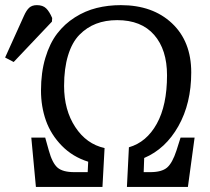

<svg xmlns="http://www.w3.org/2000/svg" viewBox="-66 -735 824 755"><path d="M27.8 -671.9Q37.6 -694.3 48.8 -704.6Q60.1 -714.8 79.1 -714.8Q102.5 -714.8 115.5 -702.1Q128.4 -689.5 139.2 -664.1L138.2 -649.9L-12.2 -491.2L-45.9 -508.8ZM440.9 -155.8Q510.3 -175.8 550.5 -248.3Q590.8 -320.8 590.8 -439Q590.8 -539.6 540.3 -597.7Q489.7 -655.8 395 -655.8Q348.6 -655.8 311.8 -641.6Q274.9 -627.4 246.1 -597.9Q217.3 -568.4 201.7 -517.3Q186 -466.3 186 -397Q186 -302.2 230 -235.4Q273.9 -168.5 345.2 -152.8L336.9 0H75.2L57.1 -193.8H111.8L126 -143.1Q139.6 -93.8 160.2 -75.9Q180.7 -58.1 226.1 -58.1H278.8L280.8 -99.1Q219.7 -118.2 177 -161.9Q134.3 -205.6 114.7 -260.7Q95.2 -315.9 95.2 -378.9Q95.2 -450.2 112.3 -507.3Q129.4 -564.5 158.7 -602.8Q188 -641.1 228.5 -666.7Q269 -692.4 314 -703.6Q358.9 -714.8 409.2 -714.8Q534.2 -714.8 610.1 -643.6Q686 -572.3 686 -450.2Q686 -328.6 635.5 -239Q585 -149.4 501 -113.8L499 -58.1H524.9Q569.8 -58.1 590.8 -75.9Q611.8 -93.8 627.9 -143.1L644 -193.8H699.2L672.9 0H433.1Z"/></svg>

Font: Literata Book
Style: Italic
Weight: 400
Italic angle: -3°
Designer: Latin by Veronika Burian and Jose Scaglione. Greek by Irene Vlachou. Cyrillic by Vera Evstafieva
Foundry: TypeTogether
Version: Version 1.003;PS 001.003;hotconv 1.0.88;makeotf.lib2.5.64775